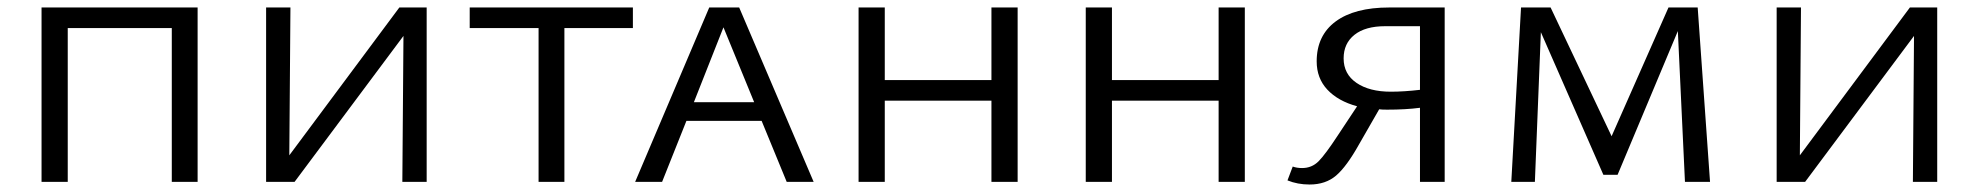

<svg xmlns="http://www.w3.org/2000/svg" viewBox="-20 -486 5287 513"><path d="M508 0H439V-411H161V0H91V-466H508Z M1120 0H1055L1058 -390L767 0H691V-466H756L753 -71L1047 -466H1120Z M1671 -411H1488V0H1419V-411H1235V-466H1671Z M2015 -163H1814L1749 0H1677L1875 -466H1955L2154 0H2082ZM1995 -213 1913 -413 1834 -213Z M2699 -466V0H2629V-217H2344V0H2274V-466H2344V-272H2629V-466Z M3306 -466V0H3236V-217H2951V0H2881V-466H2951V-272H3236V-466Z M3840 -466V0H3774V-198Q3736 -193 3686 -193Q3672 -193 3665 -194L3611 -100Q3578 -41 3550 -17Q3522 7 3479 7Q3447 7 3420 -4L3434 -41Q3445 -37 3459 -37Q3485 -37 3503 -55Q3521 -73 3555 -125L3606 -202Q3555 -216 3526.5 -246.5Q3498 -277 3498 -322Q3498 -391 3548.5 -428.5Q3599 -466 3692 -466ZM3774 -246V-416H3681Q3628 -416 3599 -393Q3570 -370 3570 -330Q3570 -288 3604.5 -264.5Q3639 -241 3696 -241Q3731 -241 3774 -246Z M4482 0 4463 -403 4302 -19H4264L4097 -400L4081 0H4018L4044 -466H4123L4286 -122L4438 -466H4516L4549 0Z M5156 0H5091L5094 -390L4803 0H4727V-466H4792L4789 -71L5083 -466H5156Z"/></svg>

Font: Ysabeau SC
Style: Regular
Weight: 400
Designer: Christian Thalmann (Catharsis Fonts)
Version: Version 0.003